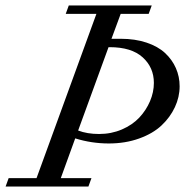

<svg xmlns="http://www.w3.org/2000/svg" viewBox="-61 -683 677 703"><path d="M-40.5 0 -29.3 -30.8H72.8L292 -632.3H179.7L190.9 -663.1H494.6L483.4 -632.3H380.9L347.2 -541H381.3Q433.6 -541 475.3 -527.1Q517.1 -513.2 543.2 -489Q569.3 -464.8 583 -433.6Q596.7 -402.3 596.7 -367.2Q596.7 -327.6 579.3 -290.5Q562 -253.4 530.3 -223.6Q498.5 -193.8 448.2 -175.8Q397.9 -157.7 337.4 -157.7Q274.4 -157.7 214.4 -176.3L161.6 -30.8H273.9L262.7 0ZM340.3 -510.3H336.4L225.1 -205.1Q258.3 -192.4 301.8 -192.4Q346.7 -192.4 385.3 -209Q423.8 -225.6 449 -252.4Q474.1 -279.3 488.3 -312.5Q502.4 -345.7 502.4 -379.4Q502.4 -436 461.4 -473.1Q420.4 -510.3 340.3 -510.3Z"/></svg>

Font: Elstob 10pt
Style: Italic
Weight: 400
Italic angle: -20°
Designer: Peter S. Baker
Version: Version 1.015